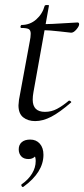

<svg xmlns="http://www.w3.org/2000/svg" viewBox="-20 -473 337 769"><path d="M54 -51Q54 -57 56 -73L99 -306Q103 -325 103 -338Q103 -352 95 -356.5Q87 -361 65 -361Q62 -361 62 -366Q62 -368 63.5 -370.5Q65 -373 66 -373Q100 -373 125 -395Q150 -417 159 -450Q161 -453 168 -453Q178 -453 176 -450L114 -104Q111 -88 111 -74Q111 -25 160 -25Q186 -25 208.5 -37Q231 -49 256 -70H257Q260 -70 263.5 -67Q267 -64 264 -62Q219 -23 185.5 -5.5Q152 12 121 12Q92 12 73 -3Q54 -18 54 -51ZM145 -352 147 -376Q179 -376 256 -381L290 -383Q297 -383 297 -376Q297 -368 286 -355Q275 -342 265 -342Q260 -342 220.5 -347Q181 -352 145 -352ZM72 276Q68 276 66 271.5Q64 267 67 265Q94 246 108.5 222Q123 198 123 172Q123 156 116.5 147.5Q110 139 100 137L128 127Q129 145 119.5 154.5Q110 164 94 164Q75 164 65 153Q55 142 55 125Q55 107 67 96.5Q79 86 101 86Q125 86 139.5 102.5Q154 119 154 147Q154 217 74 275Z"/></svg>

Font: Cormorant Garamond
Style: Italic
Weight: 400
Italic angle: -10°
Designer: Christian Thalmann (Catharsis Fonts)
Foundry: Catharsis Fonts
Version: Version 4.000